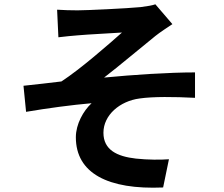

<svg xmlns="http://www.w3.org/2000/svg" viewBox="-20 -810 1040 891"><path d="M245 -765 251 -637C283 -641 316 -644 341 -646C382 -650 505 -656 546 -659C484 -604 354 -490 265 -432C212 -426 142 -417 89 -412L101 -291C201 -308 313 -323 405 -331C367 -296 332 -234 332 -173C332 -6 481 71 737 60L764 -71C726 -68 667 -68 611 -74C522 -84 460 -115 460 -194C460 -276 536 -341 628 -353C689 -362 789 -361 885 -356V-474C763 -474 597 -463 463 -450C532 -503 630 -586 701 -643C722 -660 759 -684 780 -698L701 -790C687 -785 664 -781 632 -777C571 -771 383 -762 340 -762C306 -762 277 -763 245 -765Z"/></svg>

Font: Source Han Sans KR
Style: Bold
Weight: 700
Designer: Ryoko NISHIZUKA 西塚涼子 (kana, bopomofo & ideographs); Paul D. Hunt (Latin, Greek & Cyrillic); Sandoll Communications 산돌커뮤니
Foundry: Adobe
Version: Version 2.004;hotconv 1.0.118;makeotfexe 2.5.65603